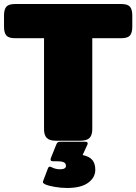

<svg xmlns="http://www.w3.org/2000/svg" viewBox="-25 -700 678 955"><path d="M194 -57V-510H50Q18 -510 6.5 -523.5Q-5 -537 -5 -567V-623Q-5 -653 6.5 -666.5Q18 -680 50 -680H578Q610 -680 621.5 -666.5Q633 -653 633 -623V-567Q633 -537 621.5 -523.5Q610 -510 578 -510H434V-57Q434 -28 420.5 -14Q407 0 373 0H254Q221 0 207.5 -14Q194 -28 194 -57ZM200 217Q191 212 189 209Q187 206 190 199L214 136Q217 129 223 129Q226 129 232 132Q252 142 273 142Q303 142 303 125Q303 112 292 107Q281 102 256 102H238Q230 102 227.5 97.5Q225 93 228 86L255 19Q258 11 262.5 8Q267 5 277 5H399Q411 5 411 13Q411 18 409 21L386 71Q419 78 434 95.5Q449 113 449 145Q449 183 413.5 209Q378 235 308 235Q279 235 247 229.5Q215 224 200 217Z"/></svg>

Font: Mitr
Style: Bold
Weight: 700
Designer: Thanarat Vachiruckul
Foundry: Cadson Demak
Version: Version 1.002